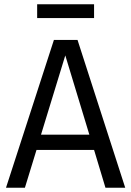

<svg xmlns="http://www.w3.org/2000/svg" viewBox="-20 -874 611 894"><path d="M396 -247 284 -616 171 -247ZM418 -176H150L96 0H8L231 -688H341L563 0H471ZM418 -790H153V-854H418Z"/></svg>

Font: FiraSans
Style: Regular
Weight: 350
Designer: Carrois Corporate & Edenspiekermann AG
Foundry: Carrois Corporate GbR & Edenspiekermann AG
Version: Version 3.106;PS 003.106;hotconv 1.0.70;makeotf.lib2.5.58329